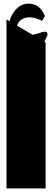

<svg xmlns="http://www.w3.org/2000/svg" viewBox="-20 -1048 284 1069"><path d="M16.2 -939.9 234 -811.5V1H16.2ZM240.2 -843.3 216.3 -793.5 212.9 -793Q185.5 -788.1 156.7 -778.6Q127.9 -769 97.2 -755.1Q66.4 -741.2 34.2 -722.7L22.5 -715.8L35.2 -804.2L38.6 -805.7L44.4 -808.6L50.8 -811.5Q52.2 -812.5 53.7 -813.2Q55.2 -814 56.6 -814.9Q59.6 -816.4 63 -817.9L66.4 -819.8L63 -821.8Q28.3 -844.7 28.3 -885.7Q28.3 -918.5 38.1 -945.3Q47.9 -972.2 67.4 -994.1Q97.7 -1027.8 139.6 -1027.8Q200.7 -1027.8 228.5 -961.9L230 -958.5L214.4 -932.1L208.5 -934.6Q189.9 -943.4 174.1 -947.5Q158.2 -951.7 145.5 -951.7Q101.6 -951.2 82 -920.9Q81.1 -918.9 79.8 -917Q78.6 -915 77.9 -913.1Q77.1 -911.1 76.7 -909.7Q74.7 -904.3 75.2 -899.4L77.1 -890.6Q83 -878.4 96.7 -869.1Q110.4 -860.4 132.8 -855Q136.7 -854 141.6 -853.5Q146.5 -853 151.9 -853.3Q157.2 -853.5 163.1 -854.5Q172.4 -856 182.9 -858.9Q193.4 -861.8 204.6 -865.7Q227.5 -874.5 237.3 -870.1Q240.2 -868.7 241.9 -866.2Q243.7 -863.8 244.1 -861.3Q244.6 -858.4 244.1 -855Q243.7 -851.6 242.7 -849.1Q242.2 -847.7 241.7 -846.2Q241.2 -844.7 240.2 -843.3Z"/></svg>

Font: DimaBanoo
Style: Bold
Weight: 800
Designer: R.Balvardi
Foundry: R.Balvardi
Version: Version 1.0.0-alpha3